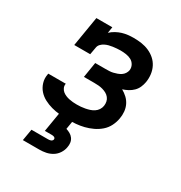

<svg xmlns="http://www.w3.org/2000/svg" viewBox="-177 -665 953 1011"><g transform="rotate(30 300.0 -159.0)"><path d="M259 8Q233 8 207 5.5Q181 3 157 -3.5Q133 -10 111 -21.5Q89 -33 73 -51Q57 -69 49.5 -93.5Q42 -118 47 -144Q47 -145 47.5 -147Q48 -149 48 -150H155Q155 -150 154.5 -149Q154 -148 154 -148Q152 -136 157 -125Q162 -114 170.5 -107Q179 -100 189.5 -95.5Q200 -91 211.5 -88.5Q223 -86 235 -85Q247 -84 259 -84Q271 -84 283.5 -85Q296 -86 309 -88.5Q322 -91 334.5 -95Q347 -99 358.5 -106.5Q370 -114 377.5 -125.5Q385 -137 387 -150Q389 -163 386.5 -175.5Q384 -188 376 -198Q368 -208 357 -214Q346 -220 333.5 -223.5Q321 -227 308 -228Q295 -229 282 -229H219L234 -322H297Q308 -322 319.5 -322.5Q331 -323 341.5 -325.5Q352 -328 363.5 -332Q375 -336 385 -342.5Q395 -349 401.5 -359Q408 -369 410 -380Q412 -397 404 -411.5Q396 -426 382 -433.5Q368 -441 351 -443.5Q334 -446 317 -446Q306 -446 294.5 -445Q283 -444 271.5 -442.5Q260 -441 248.5 -438Q237 -435 226 -429.5Q215 -424 206.5 -415Q198 -406 196 -394L188 -349H91L121 -530H218L212 -493Q226 -506 242.5 -515Q259 -524 275.5 -529Q292 -534 309.5 -536Q327 -538 344 -538Q369 -538 392.5 -534.5Q416 -531 437.5 -521.5Q459 -512 476 -497Q493 -482 503.5 -461.5Q514 -441 517 -417Q520 -393 516 -369Q513 -352 506 -336Q499 -320 486.5 -307.5Q474 -295 458 -286.5Q442 -278 426 -273Q444 -263 459 -249Q474 -235 483 -216.5Q492 -198 494 -176.5Q496 -155 492 -134Q488 -110 476.5 -87Q465 -64 445.5 -47Q426 -30 402.5 -19Q379 -8 355 -2Q331 4 307 6Q283 8 259 8ZM107 220 119 150H219Q223 150 227.5 149.5Q232 149 236 147.5Q240 146 243.5 142.5Q247 139 247 135Q248 131 245.5 127.5Q243 124 239.5 122.5Q236 121 232 120.5Q228 120 224 120H183L203 0H285L276 54Q289 58 300.5 64.5Q312 71 320 82Q328 93 330 107Q332 121 329 135Q326 154 314.5 172Q303 190 285 201Q267 212 247 216Q227 220 207 220Z"/></g></svg>

Font: Iosevka Slab Semibold Extended
Style: Italic
Weight: 600
Width: 7
Italic angle: -9°
Monospace: yes
Designer: Belleve Invis
Foundry: Belleve Invis
Version: Version 11.1.0; ttfautohint (v1.8.3)